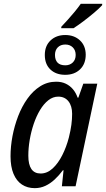

<svg xmlns="http://www.w3.org/2000/svg" viewBox="-20 -976 556 1006"><path d="M162.1 9.8Q123.5 9.8 95 -9Q66.4 -27.8 50.8 -65.2Q35.2 -102.5 35.2 -157.2Q35.2 -208.5 45.4 -262.7Q55.7 -316.9 75.2 -367.7Q94.7 -418.5 123.8 -459.2Q152.8 -500 190.7 -523.9Q228.5 -547.9 274.4 -547.9Q302.7 -547.9 324.7 -537.4Q346.7 -526.9 362.3 -508.3Q377.9 -489.7 386.7 -464.4H390.6L416.5 -537.6H489.7L376 0H304.2L313 -84H309.6Q289.6 -57.1 266.8 -35.9Q244.1 -14.6 218 -2.4Q191.9 9.8 162.1 9.8ZM192.9 -66.9Q227.1 -66.9 255.9 -93.5Q284.7 -120.1 306.4 -163.1Q328.1 -206.1 340.8 -255.4Q350.1 -292.5 354 -322.3Q357.9 -352.1 357.9 -379.4Q357.9 -420.9 338.6 -445.3Q319.3 -469.7 285.2 -469.7Q257.3 -469.7 233.2 -450.7Q209 -431.6 189.7 -399.4Q170.4 -367.2 156.7 -326.9Q143.1 -286.6 135.7 -243.4Q128.4 -200.2 128.4 -160.2Q128.4 -113.8 144.5 -90.3Q160.6 -66.9 192.9 -66.9ZM321.8 -584Q273.4 -584 244.1 -611.8Q214.8 -639.6 214.8 -688Q214.8 -735.8 244.9 -764.2Q274.9 -792.5 321.8 -792.5Q368.7 -792.5 398.7 -764.6Q428.7 -736.8 429.2 -689.9Q429.2 -641.1 399.4 -612.5Q369.6 -584 321.8 -584ZM322.3 -633.8Q345.7 -633.8 361.1 -648.4Q376.5 -663.1 376.5 -688Q376.5 -712.9 361.3 -727.8Q346.2 -742.7 322.3 -742.7Q297.4 -742.7 282.7 -727.8Q268.1 -712.9 268.1 -688Q268.1 -662.1 281.5 -647.9Q294.9 -633.8 322.3 -633.8ZM300.8 -828.1 301.3 -835.9Q317.4 -853 335.4 -872.8Q353.5 -892.6 371.1 -914.1Q388.7 -935.5 403.3 -956.1H515.6L515.1 -948.7Q500.5 -932.6 474.4 -910.4Q448.2 -888.2 418.9 -866Q389.6 -843.8 365.2 -828.1Z"/></svg>

Font: Open Sans SemiCondensed Medium
Style: Italic
Weight: 500
Width: 4
Italic angle: -12°
Designer: Monotype Design Team
Foundry: Monotype Imaging Inc.
Version: Version 3.000